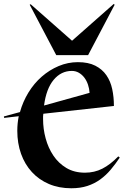

<svg xmlns="http://www.w3.org/2000/svg" viewBox="-45 -958 641 986"><path d="M112.5 -936.2 325 -748.8 538.8 -937.5 543.8 -933.8 407.5 -675H243.8L107.5 -933.8ZM321.2 8.8Q257.5 8.8 206.2 -13.1Q155 -35 118.8 -74.4Q82.5 -113.8 63.1 -168.1Q43.8 -222.5 43.8 -286.2Q43.8 -323.8 51.2 -361.2L-23.8 -352.5L-25 -360L57.5 -382.5Q72.5 -436.2 101.2 -483.1Q130 -530 169.4 -564.4Q208.8 -598.8 256.2 -618.8Q303.8 -638.8 355 -638.8Q408.8 -638.8 444.4 -620.6Q480 -602.5 501.2 -571.9Q522.5 -541.2 531.2 -500.6Q540 -460 540 -413.8L177.5 -373.8Q176.2 -367.5 176.2 -360.6Q176.2 -353.8 176.2 -346.2Q176.2 -296.2 189.4 -247.5Q202.5 -198.8 228.8 -159.4Q255 -120 295.6 -95.6Q336.2 -71.2 391.2 -71.2Q440 -71.2 480.6 -91.9Q521.2 -112.5 562.5 -155L570 -148.8Q547.5 -115 523.1 -86.2Q498.8 -57.5 469.4 -36.2Q440 -15 403.8 -3.1Q367.5 8.8 321.2 8.8ZM415 -481.2Q413.8 -502.5 406.9 -523.1Q400 -543.8 388.1 -559.4Q376.2 -575 360 -584.4Q343.8 -593.8 323.8 -593.8Q268.8 -593.8 230.6 -548.1Q192.5 -502.5 181.2 -416.2Z"/></svg>

Font: Equateur
Style: Regular
Weight: 400
Designer: Ange Degheest & Eugénie Bidaut
Foundry: Velvetyne Type Foundry
Version: Version 1.000;FEAKit 1.0